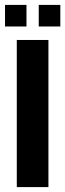

<svg xmlns="http://www.w3.org/2000/svg" viewBox="-24 -763 266 783"><path d="M44.5 0V-600H173.5V0ZM134 -655V-743H222V-655ZM-3.5 -655V-743H84V-655Z"/></svg>

Font: Big Shoulders Display Thin ExtraBold
Style: Regular
Weight: 800
Version: Version 2.002